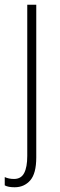

<svg xmlns="http://www.w3.org/2000/svg" viewBox="-38 -549 252 810"><path d="M24 241Q10 241 -0.5 239Q-11 237 -18 233V198Q-1 206 21 206Q51 206 64 181Q77 156 77 109V-529H115V115Q115 183 89.5 212Q64 241 24 241Z"/></svg>

Font: Noto Sans Khmer Condensed ExtraLight
Style: Regular
Weight: 200
Width: 3
Designer: Danh Hong and the Monotype Design Team
Foundry: Monotype Imaging Inc.
Version: Version 2.004; ttfautohint (v1.8.4.7-5d5b)